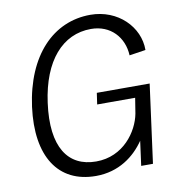

<svg xmlns="http://www.w3.org/2000/svg" viewBox="-84 -829 856 916"><g transform="rotate(-10 344.0 -371.0)"><path d="M308 10C419 10 497 -50 544 -119L528 0H585L636 -380H380L372 -325H556L544 -250C528 -166 453 -58 321 -58C185 -58 112 -162 141 -374C168 -573 267 -685 405 -685C500 -685 561 -617 565 -529L644 -541C645 -653 547 -752 414 -752C233 -752 97 -611 64 -368C33 -132 125 10 308 10Z"/></g></svg>

Font: Cheyenne Sans Light
Style: Italic
Weight: 300
Italic angle: -8.13011°
Designer: The Public Sans project authors (U.S. Web Design System), Libre Franklin designed by Pablo Impallari and Rodrigo Fuenzal
Foundry: The Cheyenne Sans Project Authors
Version: Version 2.007